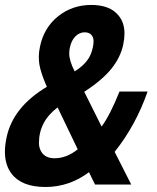

<svg xmlns="http://www.w3.org/2000/svg" viewBox="-33 -744 634 774"><path d="M325.7 -49.8Q246.1 9.8 150.4 9.8Q54.7 9.8 13.7 -43.5Q-13.2 -79.1 -13.2 -132.3Q-13.2 -159.2 -6.3 -190.9Q19.5 -312.5 155.8 -394Q130.4 -452.6 125.5 -485.8Q123.5 -499 123.5 -516.6Q123.5 -534.2 128.4 -557.1Q144.5 -633.3 201.7 -678.7Q258.8 -724.1 334.7 -724.1Q410.6 -724.1 444.8 -681.6Q468.8 -652.8 468.8 -608.9Q468.8 -588.4 463.9 -564.9Q453.1 -512.7 415.8 -466.6Q378.4 -420.4 306.6 -374L376.5 -233.9Q409.7 -277.8 448.7 -375H562Q514.6 -238.8 429.2 -131.8L496.1 0H350.1ZM338.9 -598.6Q329.6 -613.8 308.6 -613.8Q287.6 -613.8 271.2 -597.7Q254.9 -581.5 248.5 -551.8Q246.1 -539.6 246.1 -527.8Q246.1 -499 268.1 -456.1Q302.2 -478 318.4 -500.5Q334.5 -521 341.3 -553.2Q344.2 -565.9 344.2 -577.9Q344.2 -589.8 338.9 -598.6ZM199.2 -311Q124 -254.4 124 -167.5Q124 -147.9 133.8 -131.8Q149.9 -106 187 -106Q235.4 -106 280.3 -142.1Z"/></svg>

Font: Open Sans Hebrew Condensed
Style: Bold Italic
Weight: 700
Width: 3
Italic angle: -12°
Foundry: Ascender Corporation, Yanek Iontef
Version: Version 2.001;PS 002.001;hotconv 1.0.70;makeotf.lib2.5.58329